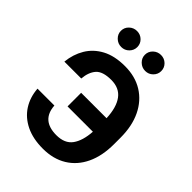

<svg xmlns="http://www.w3.org/2000/svg" viewBox="-266 -1086 1231 1231"><g transform="rotate(45 350.0 -470.5)"><path d="M51.1 -238.3H204.2Q212.4 -112.6 347.3 -112.6Q422.9 -112.6 457.4 -160.2Q491.8 -207.7 497.5 -294H267.8V-417.3H498.2Q494 -512.4 456.7 -562.5Q419.4 -612.6 346.2 -612.6Q269.2 -612.6 238.8 -578.1Q208.5 -543.7 203.5 -482.6H50.4Q57.5 -554.3 91.8 -612Q126.1 -669.7 189.3 -703.5Q252.5 -737.2 346.2 -737.2Q438.9 -737.2 507.1 -695Q575.3 -652.7 612.6 -575.3Q649.9 -497.9 649.9 -392V-333.1Q649.9 -227.3 613.5 -150.4Q577.1 -73.5 509.2 -31.8Q441.4 9.9 347.3 9.9Q257.5 9.9 193 -21.5Q128.6 -52.9 92.5 -108.8Q56.5 -164.8 51.1 -238.3ZM241.5 -806.5Q210.9 -806.5 188.9 -827.9Q166.9 -849.4 166.9 -878.6Q166.9 -909.1 188.9 -930Q210.9 -951 241.5 -951Q272.4 -951 293.9 -930Q315.3 -909.1 315.3 -878.6Q315.3 -849.4 293.9 -827.9Q272.4 -806.5 241.5 -806.5ZM458.8 -806.5Q428.3 -806.5 406.2 -827.9Q384.2 -849.4 384.2 -878.6Q384.2 -909.1 406.2 -930Q428.3 -951 458.8 -951Q489.7 -951 511.2 -930Q532.7 -909.1 532.7 -878.6Q532.7 -849.4 511.2 -827.9Q489.7 -806.5 458.8 -806.5Z"/></g></svg>

Font: Inter UI
Style: Bold
Weight: 700
Designer: Rasmus Andersson
Foundry: rsms
Version: 3.2;8d6f07862